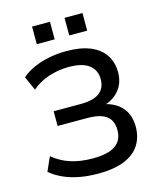

<svg xmlns="http://www.w3.org/2000/svg" viewBox="-131 -994 915 1096"><g transform="rotate(-15 326.5 -445.5)"><path d="M313 9Q252 9 200.5 -1Q149 -11 107.5 -30Q66 -49 34 -76L71 -159Q117 -120 174.5 -101.5Q232 -83 305 -83Q396 -83 439 -113Q482 -143 482 -203Q482 -260 446 -287Q410 -314 334 -314H158V-401H318Q392 -401 428.5 -428Q465 -455 465 -509Q465 -562 426 -592.5Q387 -623 306 -623Q246 -623 188.5 -604.5Q131 -586 87 -548L50 -631Q82 -658 124 -676.5Q166 -695 215 -704.5Q264 -714 316 -714Q402 -714 458.5 -690Q515 -666 543 -622.5Q571 -579 571 -521Q571 -460 537 -417.5Q503 -375 443 -358V-366Q511 -353 549.5 -309Q588 -265 588 -195Q588 -133 558.5 -87Q529 -41 468 -16Q407 9 313 9ZM356 -796V-900H462V-796ZM164 -796V-900H270V-796Z"/></g></svg>

Font: NunitoSans_10ptSemiBold
Style: Regular
Weight: 600
Designer: Vernon Adams
Foundry: Vernon Adams
Version: Version 3.101;gftools[0.9.27]